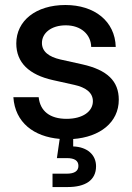

<svg xmlns="http://www.w3.org/2000/svg" viewBox="-20 -547 530 771"><path d="M248.5 150.4H190.9V204.1H252C321.3 204.1 365.7 177.7 365.7 120.6C365.7 74.7 330.6 43 273.9 41V11.2C380.9 3.4 457 -55.2 457 -146.5C457 -221.2 411.1 -266.1 310.5 -288.6L222.7 -308.1C176.3 -318.8 148.4 -339.8 148.4 -374.5C148.4 -414.1 185.5 -445.3 244.1 -445.3C305.2 -445.3 345.2 -408.7 346.2 -358.4H444.8C441.9 -462.4 358.9 -526.9 242.7 -526.9C124.5 -526.9 45.4 -463.9 45.4 -372.6C45.4 -295.9 96.2 -246.6 193.4 -225.1L278.8 -206.1C323.2 -196.3 353 -175.8 353 -140.6C353 -99.6 312.5 -69.8 247.1 -69.8C180.2 -69.8 141.1 -101.1 135.3 -156.7H33.7C40.5 -54.7 116.2 2 219.7 10.7L208.5 87.9H248.5C279.3 87.9 294.9 98.1 294.9 119.1C294.9 139.6 279.3 150.4 248.5 150.4Z"/></svg>

Font: Inteeer Medium
Style: Regular
Weight: 500
Designer: Rasmus Andersson
Foundry: rsms
Version: Version 4.001;Glyphs 3.4 (3402)